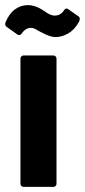

<svg xmlns="http://www.w3.org/2000/svg" viewBox="-47 -731 332 751"><path d="M33 -12V-502Q33 -507 36.5 -510.5Q40 -514 45 -514H162Q167 -514 170.5 -510.5Q174 -507 174 -502V-12Q174 -7 170.5 -3.5Q167 0 162 0H45Q40 0 36.5 -3.5Q33 -7 33 -12ZM116 -604Q107 -608 95.5 -615Q84 -622 74 -622Q53 -622 38 -600Q31 -590 21 -596L-21 -626Q-29 -632 -26 -642Q-12 -677 11 -694Q34 -711 62 -711Q92 -711 126 -688Q128 -686 136 -681Q144 -676 151.5 -673Q159 -670 167 -670Q190 -670 203 -690Q210 -702 220 -695L260 -667Q265 -664 265 -657Q265 -651 261 -644Q244 -614 219.5 -600Q195 -586 170 -586Q149 -586 116 -604Z"/></svg>

Font: Barlow Condensed
Style: Bold
Weight: 700
Width: 3
Designer: Jeremy Tribby
Foundry: Tribby Type
Version: Version 1.500